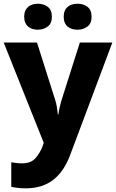

<svg xmlns="http://www.w3.org/2000/svg" viewBox="-20 -779 628 1039"><path d="M110.8 -688C110.8 -639.6 143.6 -618.2 185.1 -618.2C205.6 -618.2 223.1 -624 238.3 -635.3C253.4 -646.5 260.7 -664.1 260.7 -688C260.7 -712.9 253.4 -731 238.3 -742.2C223.1 -753.4 205.6 -758.8 185.1 -758.8C143.6 -758.8 110.8 -737.3 110.8 -688ZM324.7 -688C324.7 -639.6 356.4 -618.2 400.9 -618.2C420.9 -618.2 438 -624 453.1 -635.3C468.3 -646.5 475.6 -664.1 475.6 -688C475.6 -712.9 468.3 -731 453.1 -742.2C438 -753.4 420.9 -758.8 400.9 -758.8C356.4 -758.8 324.7 -737.3 324.7 -688ZM216.8 -5.9 210.9 11.2C201.7 36.1 188.5 58.1 171.9 77.1C155.3 95.7 131.3 105 100.1 105C77.1 105 55.2 101.6 41 99.1V231.9C60.1 235.8 83 240.2 118.2 240.2C241.7 240.2 316.9 176.8 361.8 54.2L587.9 -548.8H412.1L313 -236.8C306.6 -215.8 299.8 -189.9 295.9 -159.2H293C290.5 -187 286.1 -215.8 278.8 -237.8L180.2 -548.8H0Z"/></svg>

Font: Noto Reveo Sans
Style: Regular
Weight: 800
Designer: Monotype Design Team
Foundry: Monotype Imaging Inc.
Version: Version 2.007